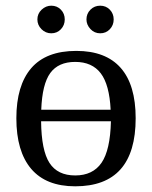

<svg xmlns="http://www.w3.org/2000/svg" viewBox="-20 -652 540 682"><path d="M461.9 -231.9Q461.9 9.8 247.1 9.8Q143.6 9.8 90.8 -52.2Q38.1 -114.3 38.1 -231.9Q38.1 -348.1 90.8 -409.7Q143.6 -471.2 251 -471.2Q355.5 -471.2 408.7 -410.9Q461.9 -350.6 461.9 -231.9ZM247.1 -28.8Q309.6 -28.8 340.6 -73.7Q371.6 -118.7 374 -221.2H126Q127 -117.7 155.8 -73.2Q184.6 -28.8 247.1 -28.8ZM247.1 -432.1Q187.5 -432.1 158.7 -392.8Q129.9 -353.5 126.5 -262.2H373Q368.7 -351.1 337.9 -391.6Q307.1 -432.1 247.1 -432.1ZM383.8 -583Q383.8 -562.5 370.1 -548.1Q356.4 -533.7 335.9 -533.7Q315.4 -533.7 301.3 -548.8Q287.1 -564 287.1 -583Q287.1 -603.5 301.3 -617.7Q315.4 -631.8 335.9 -631.8Q356.4 -631.8 370.1 -617.7Q383.8 -603.5 383.8 -583ZM210 -583Q210 -562.5 196.3 -548.1Q182.6 -533.7 162.1 -533.7Q142.1 -533.7 127.4 -548.3Q112.8 -563 112.8 -583Q112.8 -603.5 127.9 -617.7Q143.1 -631.8 162.1 -631.8Q182.6 -631.8 196.3 -617.7Q210 -603.5 210 -583Z"/></svg>

Font: Times New Roman
Style: Regular
Weight: 400
Designer: Steve Matteson
Foundry: Ascender Corporation
Version: Version 2.00.3